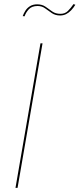

<svg xmlns="http://www.w3.org/2000/svg" viewBox="-20 -910 385 930"><path d="M186 -700 65 0H55L176 -700ZM90 -832Q95 -846 103.5 -859Q112 -872 126 -880.5Q140 -889 160 -889Q184 -889 200.5 -877.5Q217 -866 233 -854.5Q249 -843 273 -843Q295 -843 309 -857Q323 -871 336 -890L345 -887Q336 -872 324.5 -860Q313 -848 300 -841.5Q287 -835 271 -835Q248 -835 231 -846.5Q214 -858 198.5 -869.5Q183 -881 162 -881Q134 -881 119.5 -865Q105 -849 99 -831Z"/></svg>

Font: Jost Thin
Style: Italic
Weight: 200
Italic angle: -5°
Version: Version 3.710